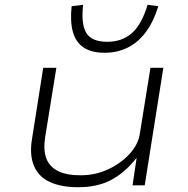

<svg xmlns="http://www.w3.org/2000/svg" viewBox="-20 -776 789 804"><path d="M307 8Q236 8 188.5 -14Q141 -36 122 -82Q103 -128 114 -194L161 -492H216L169 -201Q161 -149 173.5 -114Q186 -79 221.5 -60.5Q257 -42 317 -42Q380 -42 434 -67.5Q488 -93 524 -133Q560 -173 566 -219L610 -492H664L586 0H535L552 -114H551Q504 -54 446.5 -23Q389 8 307 8ZM418 -555Q364 -555 331 -576.5Q298 -598 285.5 -641.5Q273 -685 280 -750L328 -756Q319 -675 341.5 -638Q364 -601 429 -601Q492 -601 533 -638Q574 -675 598 -756L643 -750Q623 -685 590.5 -641.5Q558 -598 514.5 -576.5Q471 -555 418 -555Z"/></svg>

Font: Nunito Sans 7pt Expanded ExtraLight
Style: Italic
Weight: 250
Width: 7
Italic angle: -9°
Designer: Vernon Adams
Foundry: Vernon Adams
Version: Version 3.101;gftools[0.9.27]